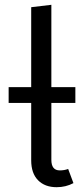

<svg xmlns="http://www.w3.org/2000/svg" viewBox="-20 -768 350 800"><path d="M294 -339H194V-102Q194 -58 229 -58Q248 -58 264 -64L286 -5Q254 12 216 12Q167 12 138.5 -17Q110 -46 110 -100V-339H16V-405H110V-738L194 -748V-405H294Z"/></svg>

Font: FiraGO Book
Style: Regular
Weight: 350
Designer: bBox Type
Foundry: bBox Type GmbH
Version: Version 1.001;PS 001.001;hotconv 1.0.88;makeotf.lib2.5.64775